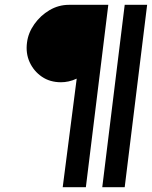

<svg xmlns="http://www.w3.org/2000/svg" viewBox="-20 -720 630 796"><path d="M240 56 298 -394Q281 -386 264.5 -382.5Q248 -379 233 -379Q187 -379 153.5 -402Q120 -425 103 -462Q86 -499 92 -544Q97 -584 122.5 -620Q148 -656 185.5 -678Q223 -700 266 -700H429L336 56ZM404 56 497 -700H590L497 56Z"/></svg>

Font: Kulim Park SemiBold
Style: Italic
Weight: 600
Italic angle: -8°
Designer: Noponies / Dale Sattler
Foundry: Noponies
Version: Version 1.000; ttfautohint (v1.8.3)